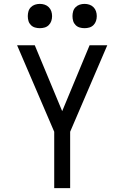

<svg xmlns="http://www.w3.org/2000/svg" viewBox="-20 -968 640 988"><path d="M259 0V-290L68 -735H159L300 -396L441 -735H532L341 -290V0ZM415 -823Q402 -823 390 -826.5Q378 -830 369 -839Q360 -848 356.5 -860Q353 -872 353 -885Q353 -898 356.5 -910Q360 -922 369 -931Q378 -940 390 -944Q402 -948 415 -948Q428 -948 440 -944Q452 -940 461 -931Q470 -922 474 -910Q478 -898 478 -885Q478 -872 474 -860Q470 -848 461 -839Q452 -830 440 -826.5Q428 -823 415 -823ZM185 -823Q172 -823 160 -826.5Q148 -830 139 -839Q130 -848 126.5 -860Q123 -872 123 -885Q123 -898 126.5 -910Q130 -922 139 -931Q148 -940 160 -944Q172 -948 185 -948Q198 -948 210 -944Q222 -940 231 -931Q240 -922 244 -910Q248 -898 248 -885Q248 -872 244 -860Q240 -848 231 -839Q222 -830 210 -826.5Q198 -823 185 -823Z"/></svg>

Font: R Plex Mono
Style: Regular
Weight: 400
Monospace: yes
Designer: Belleve Invis
Foundry: Belleve Invis
Version: Version 31.8.0